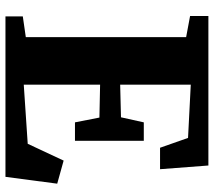

<svg xmlns="http://www.w3.org/2000/svg" viewBox="-60 -723 783 703"><g transform="rotate(90 331.5 -371.5)"><path d="M116 -74.5V-661.5L38.5 -676V-743H586L599.5 -566H521L485 -668.5L290 -678.5V-420L409.5 -423L428 -506.5H495.5V-254.5H428L410.5 -344L290 -346.5V-67L506.5 -81.5L568 -213L652.5 -189.5L627.5 0H40V-63.5Z"/></g></svg>

Font: Merriweather 24pt Black
Style: Regular
Weight: 900
Designer: Eben Sorkin
Foundry: Eben Sorkin
Version: Version 2.100